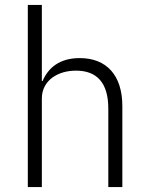

<svg xmlns="http://www.w3.org/2000/svg" viewBox="-20 -760 603 780"><path d="M93 -740H150V-431H153C176 -484 221 -524 304 -524C413 -524 477 -454 477 -329V0H420V-319C420 -423 374 -473 289 -473C253 -473 219 -464 193 -445C167 -426 150 -397 150 -360V0H93Z"/></svg>

Font: Plexus Sans Light
Style: Regular
Weight: 300
Version: Version 2.001;PS 002.001;hotconv 1.0.70;makeotf.lib2.5.58329